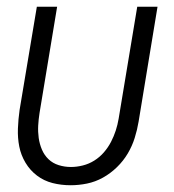

<svg xmlns="http://www.w3.org/2000/svg" viewBox="-20 -540 515 568"><path d="M189 8Q161 8 135.5 1.5Q110 -5 89.5 -20.5Q69 -36 55.5 -58.5Q42 -81 37 -106.5Q32 -132 33 -159.5Q34 -187 38 -215L89 -520H149L97 -206Q94 -187 93 -168.5Q92 -150 94.5 -132Q97 -114 104 -97.5Q111 -81 123.5 -69Q136 -57 153.5 -51.5Q171 -46 190 -46Q207 -46 225 -50.5Q243 -55 259 -65Q275 -75 287.5 -89.5Q300 -104 308.5 -120.5Q317 -137 322.5 -154Q328 -171 331 -189L386 -520H446L390 -180Q386 -156 378.5 -132Q371 -108 358 -86Q345 -64 326 -45.5Q307 -27 284.5 -14.5Q262 -2 237.5 3Q213 8 189 8Z"/></svg>

Font: Iosevka QP Light
Style: Italic
Weight: 300
Italic angle: -9°
Designer: Belleve Invis
Foundry: Belleve Invis
Version: Version 20.0.0; ttfautohint (v1.8.4)